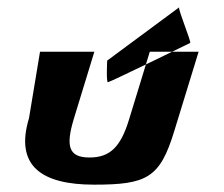

<svg xmlns="http://www.w3.org/2000/svg" viewBox="-20 -663 609 523"><path d="M272 -498C272 -498 269 -439 274 -439C279 -439 494 -544 498 -546C502 -548 464 -639 468 -643ZM89 -522H237L181 -339C158 -263 168 -234 224 -234C280 -234 309 -263 332 -339L388 -522H521L455 -307C416 -178 380 -160 236 -160C92 -160 20 -212 59 -341Z"/></svg>

Font: Drag You Down
Style: Regular
Weight: 400
Designer: Robert Jablonski
Foundry: Cannot Into Space Fonts
Version: Version 0.97